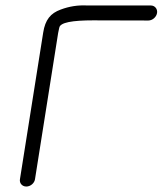

<svg xmlns="http://www.w3.org/2000/svg" viewBox="-20 -674 595 702"><path d="M192.6 -553.4C193.6 -559.4 194.9 -565.4 196.4 -571.4L196.6 -572L196.7 -572.6C199.7 -591.8 243.7 -599.6 321.8 -599.6C328.6 -599.6 335.5 -599.5 342.3 -599.5C389.7 -599.2 451.4 -599 522.4 -599C537.4 -599 551.8 -611.5 554.2 -626.5C556.6 -641.5 546.1 -654 531.1 -654H298.2C264.8 -655.7 233.3 -650.8 202.1 -639.1C164.8 -625.6 145.3 -601.9 137.9 -554.8L52.9 -18.5C50.6 -4 61.2 8 76.2 8C91.3 8 105.6 -4 107.9 -18.4Z"/></svg>

Font: MewTooHand
Style: BdIta
Weight: 400
Designer: Mew Too, Robert Jablonski
Version: Version 0.77